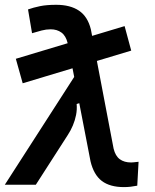

<svg xmlns="http://www.w3.org/2000/svg" viewBox="-35 -762 641 792"><path d="M58.6 -418.5 30.3 -519.5 479 -654.3 506.3 -553.2ZM476.1 9.8Q418.5 9.8 385 -15.6Q351.6 -41 338.4 -96.7L244.1 -584Q236.8 -614.3 218.5 -627.7Q200.2 -641.1 173.8 -641.1Q155.3 -641.1 136.7 -636.2Q118.2 -631.3 97.2 -625L80.6 -723.1Q103 -731 130.1 -736.6Q157.2 -742.2 196.8 -742.2Q254.9 -742.2 290.8 -718Q326.7 -693.8 339.8 -641.1L433.6 -148.9Q440.9 -118.7 459.2 -105.2Q477.5 -91.8 505.9 -91.8Q509.3 -91.8 516.4 -92.5Q523.4 -93.3 536.6 -94.7L531.2 3.9Q516.6 6.8 503.4 8.3Q490.2 9.8 476.1 9.8ZM-15.1 0 298.8 -487.8 354.5 -355.5 281.2 -333Q283.2 -310.1 278.8 -287.8Q274.4 -265.6 265.6 -244.6Q256.8 -223.6 244.6 -205.1L112.8 0Z"/></svg>

Font: Cascadia Mono Medium
Style: Italic
Weight: 500
Italic angle: -10°
Monospace: yes
Designer: Aaron Bell
Foundry: Saja Typeworks
Version: Version 2407.024